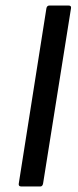

<svg xmlns="http://www.w3.org/2000/svg" viewBox="-20 -675 281 695"><path d="M57 0Q46 0 48 -11L148 -645Q150 -655 159 -655H228Q239 -655 237 -645L136 -11Q134 0 126 0Z"/></svg>

Font: Sofia Sans Semi Condensed Medium
Style: Italic
Weight: 500
Italic angle: -9°
Version: Version 4.100